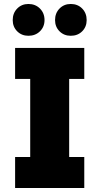

<svg xmlns="http://www.w3.org/2000/svg" viewBox="-20 -946 500 966"><path d="M56 0V-156H132V-549H56V-705H404V-549H328V-156H404V0ZM123 -766Q89 -766 66.5 -788.5Q44 -811 44 -845Q44 -880 66.5 -903Q89 -926 123 -926Q158 -926 181 -903Q204 -880 204 -845Q204 -811 181 -788.5Q158 -766 123 -766ZM336 -766Q302 -766 279.5 -788.5Q257 -811 257 -845Q257 -880 279.5 -903Q302 -926 336 -926Q371 -926 393.5 -903Q416 -880 416 -845Q416 -811 393.5 -788.5Q371 -766 336 -766Z"/></svg>

Font: Parkinsans Light ExtraBold
Style: Regular
Weight: 800
Version: Version 1.000